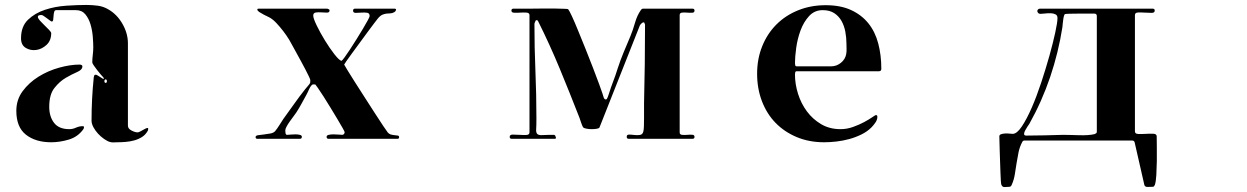

<svg xmlns="http://www.w3.org/2000/svg" viewBox="-20 -568 5040 776"><path d="M400 -250 398 -255Q395 -258 387.5 -266.5Q380 -275 372.5 -285Q365 -295 359 -303.5Q353 -312 353 -316Q353 -331 355 -346.5Q357 -362 357 -377Q357 -394 355 -419.5Q353 -445 346 -469Q339 -493 325 -510Q311 -527 287 -527H207Q201 -527 199 -520Q197 -513 196.5 -504Q196 -495 195 -488Q194 -481 189 -481Q187 -481 182 -485Q177 -489 170.5 -493.5Q164 -498 158 -502.5Q152 -507 149 -507Q146 -508 139.5 -506.5Q133 -505 133 -500Q133 -494 141.5 -484.5Q150 -475 160 -465.5Q170 -456 178.5 -447Q187 -438 187 -434Q187 -404 168 -386.5Q149 -369 126 -366Q103 -363 84 -374.5Q65 -386 65 -413Q65 -461 93 -488Q121 -515 162 -528.5Q203 -542 248.5 -545Q294 -548 329 -548Q352 -548 375 -545Q398 -542 418 -530Q453 -510 475 -471.5Q497 -433 497 -393V-60Q497 -48 511.5 -40.5Q526 -33 536 -33Q540 -33 547.5 -37Q555 -41 562 -45Q569 -49 574 -50.5Q579 -52 579 -47Q579 -43 577 -39Q568 -23 553.5 -14Q539 -5 522.5 -0.5Q506 4 488 5.5Q470 7 454 7Q446 7 439.5 7.5Q433 8 425 6Q414 3 400.5 -6.5Q387 -16 376 -28Q365 -40 357.5 -54Q350 -68 350 -80Q350 -169 359 -256Q360 -260 361 -263Q362 -266 367 -266Q371 -266 382 -258.5Q393 -251 397 -249ZM302 -307Q305 -307 309 -305.5Q313 -304 313 -300Q313 -286 292 -277Q271 -268 246 -253.5Q221 -239 200 -212.5Q179 -186 179 -136Q179 -97 198.5 -71.5Q218 -46 260 -46Q274 -46 287 -52Q300 -58 314 -58Q320 -58 319.5 -53.5Q319 -49 317 -46Q295 -15 258.5 -4Q222 7 187 7Q124 7 85 -23.5Q46 -54 46 -120Q46 -165 71.5 -199.5Q97 -234 135.5 -258Q174 -282 219 -294.5Q264 -307 302 -307ZM407 -247Q402 -247 402 -240Q402 -233 407 -233Q412 -233 412 -240Q412 -247 407 -247Z M1310 -530Q1312 -528 1312 -526Q1312 -517 1301.5 -517Q1291 -517 1279 -518Q1267 -519 1256.5 -517.5Q1246 -516 1246 -505Q1246 -494 1260 -465Q1274 -436 1293 -405Q1312 -374 1331 -349.5Q1350 -325 1360 -322Q1363 -323 1372.5 -336Q1382 -349 1394.5 -368Q1407 -387 1421 -409.5Q1435 -432 1447 -452Q1459 -472 1466.5 -486Q1474 -500 1474 -503Q1474 -515 1463.5 -516.5Q1453 -518 1440.5 -517Q1428 -516 1417.5 -516Q1407 -516 1407 -525Q1407 -533 1415 -533H1574Q1582 -533 1580.5 -527.5Q1579 -522 1574 -519Q1565 -514 1557.5 -514Q1550 -514 1542 -513Q1534 -512 1525.5 -508.5Q1517 -505 1507 -493Q1503 -488 1491.5 -473Q1480 -458 1465 -437.5Q1450 -417 1433.5 -394.5Q1417 -372 1403 -353Q1389 -334 1380 -321Q1371 -308 1371 -307Q1371 -306 1383 -286.5Q1395 -267 1413 -238.5Q1431 -210 1453 -176Q1475 -142 1494.5 -111.5Q1514 -81 1528.5 -59.5Q1543 -38 1547 -33Q1553 -26 1561 -24Q1569 -22 1576 -21.5Q1583 -21 1588 -20Q1593 -19 1593 -14Q1593 -7 1587 -7H1308Q1300 -7 1300 -15Q1300 -21 1308.5 -23Q1317 -25 1328 -25Q1339 -25 1349.5 -24Q1360 -23 1364 -23L1369 -25Q1373 -29 1373 -34Q1373 -36 1364.5 -51Q1356 -66 1343.5 -87Q1331 -108 1316 -132.5Q1301 -157 1288 -177.5Q1275 -198 1265.5 -211.5Q1256 -225 1255 -226Q1252 -227 1246 -227Q1242 -227 1238 -222Q1234 -217 1230.5 -210Q1227 -203 1224 -196Q1221 -189 1219 -186Q1209 -168 1199 -149.5Q1189 -131 1178 -114Q1174 -108 1166.5 -98Q1159 -88 1151.5 -77.5Q1144 -67 1138.5 -57Q1133 -47 1133 -41Q1133 -37 1134 -30Q1135 -23 1140 -23Q1144 -23 1153.5 -24Q1163 -25 1173.5 -25Q1184 -25 1192 -23Q1200 -21 1200 -15Q1200 -7 1192 -7H1020Q1013 -7 1013 -14Q1013 -20 1023 -21.5Q1033 -23 1046.5 -24.5Q1060 -26 1073 -28.5Q1086 -31 1092 -38Q1101 -49 1109 -62Q1117 -75 1125 -87Q1147 -117 1168.5 -147.5Q1190 -178 1213 -207Q1216 -211 1223.5 -219.5Q1231 -228 1233 -232Q1234 -234 1234 -238.5Q1234 -243 1234 -245Q1234 -247 1228.5 -259Q1223 -271 1214.5 -287Q1206 -303 1195.5 -322.5Q1185 -342 1175.5 -359Q1166 -376 1159 -389Q1152 -402 1149 -407Q1127 -443 1096 -476Q1080 -493 1063 -500.5Q1046 -508 1027 -520Q1020 -525 1020 -530Q1020 -532 1022 -532.5Q1024 -533 1026 -533H1303Z M2224 -20Q2226 -16 2227 -11.5Q2228 -7 2221 -7H2048Q2040 -7 2040 -15Q2040 -24 2052.5 -24Q2065 -24 2080 -23Q2095 -22 2107.5 -22.5Q2120 -23 2120 -33V-507Q2120 -516 2108.5 -517Q2097 -518 2083.5 -517Q2070 -516 2058.5 -516.5Q2047 -517 2047 -525Q2047 -533 2055 -533Q2061 -533 2079.5 -533Q2098 -533 2122.5 -533Q2147 -533 2173.5 -533.5Q2200 -534 2222.5 -533.5Q2245 -533 2260 -532.5Q2275 -532 2276 -531Q2280 -527 2291 -503.5Q2302 -480 2316 -445.5Q2330 -411 2346.5 -370.5Q2363 -330 2377 -293Q2391 -256 2401.5 -228Q2412 -200 2415 -190Q2417 -185 2419.5 -175.5Q2422 -166 2429 -166Q2433 -166 2436.5 -176Q2440 -186 2441 -189Q2449 -215 2458.5 -239.5Q2468 -264 2476 -290Q2487 -324 2500.5 -356.5Q2514 -389 2528 -422Q2538 -446 2546.5 -476Q2555 -506 2570 -527Q2574 -533 2579 -533H2779Q2787 -533 2787 -525Q2787 -517 2777.5 -516.5Q2768 -516 2757 -517Q2746 -518 2736.5 -517Q2727 -516 2727 -507V-33Q2727 -24 2736.5 -23Q2746 -22 2757 -23Q2768 -24 2777.5 -23.5Q2787 -23 2787 -15Q2787 -7 2779 -7H2521Q2513 -7 2513 -15Q2513 -24 2522 -24Q2531 -24 2543 -22.5Q2555 -21 2566 -22.5Q2577 -24 2580 -36Q2582 -43 2582.5 -58.5Q2583 -74 2583 -91Q2583 -108 2583 -124.5Q2583 -141 2583 -151Q2585 -231 2586 -310Q2587 -389 2587 -469L2584 -476V-477Q2579 -479 2573.5 -474Q2568 -469 2566 -465L2403 -53Q2401 -49 2391.5 -47.5Q2382 -46 2371 -46Q2360 -46 2350 -48Q2340 -50 2337 -53Q2334 -57 2329 -71.5Q2324 -86 2322 -92Q2283 -192 2242.5 -290Q2202 -388 2154 -484L2150 -487L2145 -485Q2144 -482 2142 -478Q2140 -474 2140 -471Q2140 -375 2144 -280.5Q2148 -186 2148 -90Q2148 -60 2147 -46Q2146 -32 2151.5 -26.5Q2157 -21 2172.5 -22Q2188 -23 2220 -23L2224 -20Z M3200 -280Q3195 -280 3194 -275.5Q3193 -271 3193 -267Q3193 -228 3205.5 -188.5Q3218 -149 3241.5 -117.5Q3265 -86 3299 -66Q3333 -46 3377 -46Q3403 -46 3428 -55Q3453 -64 3472.5 -74.5Q3492 -85 3505 -94Q3518 -103 3520 -103Q3526 -103 3526 -96Q3526 -84 3518 -72.5Q3510 -61 3502 -53Q3485 -36 3461.5 -24.5Q3438 -13 3412.5 -6Q3387 1 3360.5 4Q3334 7 3311 7Q3250 7 3200 -14Q3150 -35 3114.5 -71.5Q3079 -108 3059.5 -159Q3040 -210 3040 -270Q3040 -330 3060.5 -381Q3081 -432 3118 -469Q3155 -506 3206 -526.5Q3257 -547 3317 -547Q3377 -547 3419.5 -527.5Q3462 -508 3489.5 -474Q3517 -440 3529.5 -392.5Q3542 -345 3542 -290Q3542 -280 3532 -280ZM3340 -300Q3361 -300 3378.5 -314Q3396 -328 3400 -349Q3402 -360 3401.5 -371Q3401 -382 3401 -393Q3401 -416 3396.5 -440Q3392 -464 3381 -483.5Q3370 -503 3351.5 -515Q3333 -527 3305 -527Q3272 -527 3250 -503Q3228 -479 3215.5 -445Q3203 -411 3198 -374.5Q3193 -338 3193 -313Q3193 -309 3194 -304.5Q3195 -300 3200 -300Z M4120 0Q4114 0 4111 7Q4101 26 4096.5 48Q4092 70 4088.5 92.5Q4085 115 4081.5 137Q4078 159 4069 179Q4066 187 4059 187Q4051 187 4041 188Q4031 189 4027 178Q4026 176 4025 162Q4024 148 4023.5 128.5Q4023 109 4022 85.5Q4021 62 4020.5 41Q4020 20 4019.5 4.5Q4019 -11 4019 -17Q4019 -23 4026 -25.5Q4033 -28 4042 -28.5Q4051 -29 4060 -28Q4069 -27 4073 -27Q4090 -27 4110 -57Q4130 -87 4150 -133Q4170 -179 4188.5 -235Q4207 -291 4221.5 -343Q4236 -395 4245 -436.5Q4254 -478 4254 -495Q4254 -506 4246 -510Q4238 -514 4227 -514.5Q4216 -515 4204.5 -513.5Q4193 -512 4186 -512Q4179 -512 4176 -515.5Q4173 -519 4172.5 -522.5Q4172 -526 4175 -529.5Q4178 -533 4183 -533H4639Q4647 -533 4647 -525Q4647 -516 4634.5 -516Q4622 -516 4607 -517Q4592 -518 4579.5 -517.5Q4567 -517 4567 -507V-37Q4567 -27 4580.5 -26.5Q4594 -26 4610.5 -27Q4627 -28 4641 -27.5Q4655 -27 4655 -17Q4655 -1 4655.5 26.5Q4656 54 4655.5 83.5Q4655 113 4653.5 139Q4652 165 4648 178Q4646 182 4644.5 184.5Q4643 187 4638 187Q4631 187 4619 187.5Q4607 188 4605 179L4566 8Q4564 0 4556 0ZM4284 -511Q4282 -510 4280 -503Q4278 -496 4277 -487Q4276 -478 4275 -470Q4274 -462 4274 -459Q4258 -356 4224.5 -257Q4191 -158 4140 -67Q4138 -65 4133 -57Q4128 -49 4123.5 -41Q4119 -33 4119 -26.5Q4119 -20 4128 -20Q4166 -20 4202.5 -21Q4239 -22 4277 -23Q4290 -23 4307 -22.5Q4324 -22 4342 -21.5Q4360 -21 4376 -22Q4392 -23 4404 -26Q4408 -28 4410.5 -29.5Q4413 -31 4413 -36V-503Q4413 -513 4403 -513Q4397 -513 4378.5 -513Q4360 -513 4340 -513Q4320 -513 4303.5 -512.5Q4287 -512 4284 -511Z"/></svg>

Font: SoukouMincho
Style: Regular
Weight: 400
Designer: Dr. Ken Lunde (project architect, glyph set definition & overall production); Masataka HATTORI  (production & ideograph 
Foundry: Adobe Systems Incorporated
Version: Version 1.00